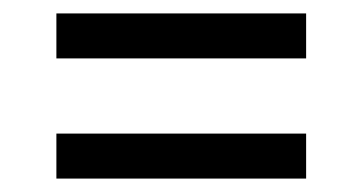

<svg xmlns="http://www.w3.org/2000/svg" viewBox="-20 -483 540 286"><path d="M64 -396V-463H436V-396ZM436 -217H64V-284H436Z"/></svg>

Font: Iosevka Custom
Style: Regular
Weight: 400
Monospace: yes
Designer: Belleve Invis
Foundry: Belleve Invis
Version: Version 32.5.0; ttfautohint (v1.8.4)